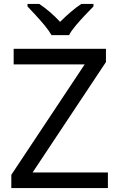

<svg xmlns="http://www.w3.org/2000/svg" viewBox="-20 -964 612 984"><path d="M533 0H38V-68L414 -634H50V-714H523V-646L147 -80H533ZM244 -784Q231 -807 209 -833.5Q187 -860 163 -886Q139 -912 121 -931V-944H181Q207 -927 235 -903Q263 -879 288 -852Q315 -879 343 -903Q371 -927 397 -944H459V-931Q440 -912 415.5 -886Q391 -860 368.5 -833.5Q346 -807 334 -784Z"/></svg>

Font: Noto Sans Gothic
Style: Regular
Weight: 400
Designer: Monotype Design Team
Foundry: Monotype Imaging Inc.
Version: Version 2.001; ttfautohint (v1.8.4.7-5d5b)